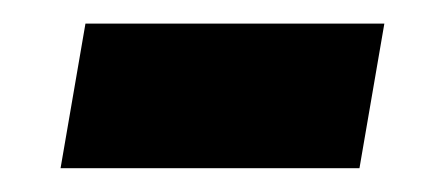

<svg xmlns="http://www.w3.org/2000/svg" viewBox="-20 -352 373 162"><path d="M31.1 -210.1 52.1 -332.1H304.3L283.3 -210.1Z"/></svg>

Font: Archivo Variable SemiBold
Style: Italic
Weight: 600
Italic angle: -10°
Designer: Hector Gatti
Foundry: Omnibus-Type
Version: Version 2.001